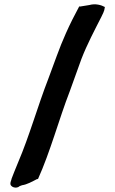

<svg xmlns="http://www.w3.org/2000/svg" viewBox="-20 -779 525 877"><path d="M28 54V56C23 75 55 86 70 71L81 67C103 64 126 51 151 38L153 40C210 -86 249 -234 299 -363C317 -413 334 -461 352 -510C378 -577 412 -641 443 -702L452 -721C455 -727 458 -737 459 -747C443 -756 416 -764 388 -756L345 -749L342 -750C321 -711 300 -670 281 -627C251 -561 227 -488 201 -420C152 -294 114 -157 63 -38C50 -7 40 19 33 37V38Z"/></svg>

Font: Hussar Pisanka
Style: Bd
Weight: 700
Designer: Robert Jablonski
Foundry: Cannot Into Space Fonts
Version: Version 1.070